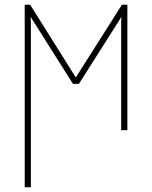

<svg xmlns="http://www.w3.org/2000/svg" viewBox="-20 -548 640 808"><path d="M84 240V-528H107L299 -222L493 -528H516V0H490V-428Q490 -444 490 -455.5Q490 -467 491 -477L312 -195H287L109 -477Q110 -467 110 -456Q110 -445 110 -428V240Z"/></svg>

Font: Noto Sans Mono Thin
Style: Regular
Weight: 100
Designer: Monotype Design Team
Foundry: Monotype Imaging Inc.
Version: Version 2.014